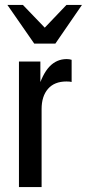

<svg xmlns="http://www.w3.org/2000/svg" viewBox="-20 -760 353 780"><path d="M57 0V-510H144V-397H149V0ZM149 -317 133 -394Q152 -459 181 -489.5Q210 -520 251 -520Q262 -520 271 -517V-427Q268 -428 262.5 -428.5Q257 -429 250 -429Q201 -429 175 -399Q149 -369 149 -317ZM119 -583 10 -740H73L198 -610H126L250 -740H313L205 -583Z"/></svg>

Font: Instrument Sans Condensed Medium
Style: Regular
Weight: 500
Width: 3
Designer: Rodrigo Fuenzalida
Foundry: fragTYPE
Version: Version 1.000;gftools[0.9.28]